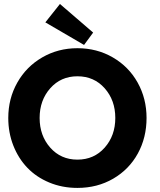

<svg xmlns="http://www.w3.org/2000/svg" viewBox="-20 -908 782 940"><path d="M391.5 -688 202 -798.5 273.5 -888.5 436 -748.5ZM20.5 -330.5Q20.5 -425.5 64.8 -503.8Q109 -582 186.8 -627Q264.5 -672 359 -672Q454.5 -672 532.2 -627Q610 -582 653.8 -503.8Q697.5 -425.5 697.5 -330.5Q697.5 -234.5 654.8 -156.5Q612 -78.5 534.2 -33.2Q456.5 12 359 12Q284.5 12 221 -14.5Q157.5 -41 113.8 -86.8Q70 -132.5 45.2 -195.5Q20.5 -258.5 20.5 -330.5ZM359 -126.5Q440.5 -126.5 492.5 -185.2Q544.5 -244 544.5 -330.5Q544.5 -417 492.5 -475.8Q440.5 -534.5 359 -534.5Q278 -534.5 226 -475.8Q174 -417 174 -330.5Q174 -244 226 -185.2Q278 -126.5 359 -126.5Z"/></svg>

Font: League Spartan
Style: Bold
Weight: 700
Foundry: The League of Moveable Type
Version: Version 2.002